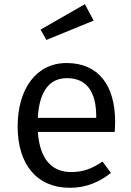

<svg xmlns="http://www.w3.org/2000/svg" viewBox="-20 -881 625 914"><path d="M426 -783 384 -861 173 -740 201 -691ZM528 -302C528 -474 449 -581 297 -581C152 -581 64 -457 64 -279C64 -98 156 13 312 13C390 13 453 -14 508 -58L468 -112C418 -78 376 -62 319 -62C232 -62 170 -116 160 -253H526C527 -265 528 -283 528 -302ZM438 -320H160C167 -453 220 -509 299 -509C393 -509 438 -443 438 -328Z"/></svg>

Font: Glow Sans SC Normal Book
Style: Regular
Weight: 500
Designer: Ryoko NISHIZUKA (kana, bopomofo & ideographs); Paul D. Hunt (Latin, Greek & Cyrillic); Sandoll Communications, Soo-young
Version: Version 0.93